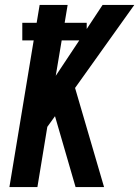

<svg xmlns="http://www.w3.org/2000/svg" viewBox="-20 -755 562 775"><path d="M18 0 116 -592H70V-663H128L140 -735H253L241 -663H330V-638L394 -735H522L283 -400L400 0H285L211 -255L202 -286L171 -243L131 0ZM205 -449 300 -592H229Z"/></svg>

Font: Iosevka SS04
Style: Bold Italic
Weight: 700
Italic angle: -9°
Monospace: yes
Designer: Belleve Invis
Foundry: Belleve Invis
Version: Version 19.0.0; ttfautohint (v1.8.4)